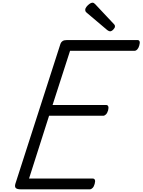

<svg xmlns="http://www.w3.org/2000/svg" viewBox="-20 -1408 1060 1428"><path d="M133 0Q108 0 98 -9Q88 -18 94 -40L430 -1083Q435 -1096 446 -1103Q457 -1110 477 -1110H1003Q1014 -1110 1018 -1100.5Q1022 -1091 1016 -1070Q1011 -1051 1001 -1040.5Q991 -1030 980 -1030H501L371 -627H770Q781 -627 785 -617Q789 -607 784 -587Q778 -567 768 -557Q758 -547 747 -547H345L196 -80H670Q681 -80 685.5 -70.5Q690 -61 684 -40Q679 -21 669 -10.5Q659 0 648 0ZM798 -1175Q794 -1175 789 -1177.5Q784 -1180 778 -1184L629 -1310Q619 -1318 616.5 -1323Q614 -1328 614 -1335Q614 -1346 623.5 -1358Q633 -1370 645.5 -1379Q658 -1388 667 -1388Q674 -1388 678.5 -1385Q683 -1382 688 -1377L827 -1229Q833 -1223 834 -1219Q835 -1215 835 -1211Q835 -1201 822.5 -1188Q810 -1175 798 -1175Z"/></svg>

Font: Playwrite CU
Style: Regular
Weight: 400
Designer: Veronika Burian, José Scaglione
Foundry: TypeTogether
Version: Version 1.002